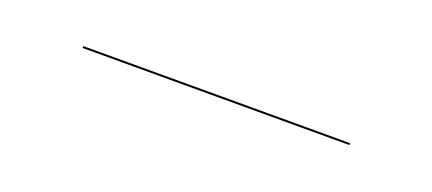

<svg xmlns="http://www.w3.org/2000/svg" viewBox="-14 -570 430 191"><g transform="rotate(20 201.0 -475.0)"><path d="M60 -476V-474H342.5V-476Z"/></g></svg>

Font: Bodoni* 96pt Medium
Style: Regular
Weight: 500
Version: Version 2.3